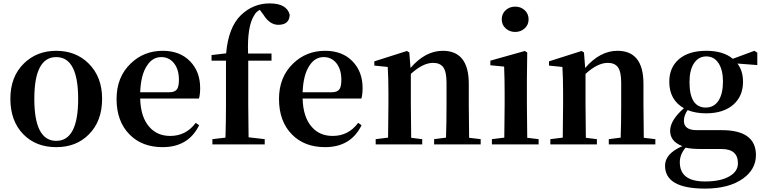

<svg xmlns="http://www.w3.org/2000/svg" viewBox="-20 -850 4497 1130"><path d="M118 -59Q41 -137 41 -269Q41 -399 121 -477Q197 -551 311 -551Q425 -551 500 -478Q581 -399 581 -269Q581 -137 503 -59Q429 16 311 16Q192 16 118 -59ZM440 -268Q440 -514 311 -514Q182 -514 182 -268Q182 -21 311 -21Q440 -21 440 -268Z M976 -307Q1009 -307 1022 -325Q1033 -341 1033 -381Q1033 -441 1004 -478Q975 -514 929 -514Q878 -514 846 -465Q809 -411 805 -307ZM805 -270Q808 -160 859 -103Q905 -50 982 -50Q1075 -50 1132 -127L1152 -113Q1089 16 937 16Q816 16 743 -58Q666 -135 666 -268Q666 -397 750 -477Q827 -551 938 -551Q1039 -551 1099 -489Q1158 -428 1158 -332Q1158 -294 1151 -270Z M1311 -536Q1324 -689 1398 -761Q1470 -830 1567 -830Q1668 -830 1685 -763Q1683 -704 1618 -704Q1567 -704 1530 -764L1509 -792Q1488 -781 1478 -763Q1434 -698 1440 -535H1578V-493H1441V-235Q1441 -170 1443 -42L1538 -31V0H1230V-31L1307 -40Q1310 -136 1310 -235V-493H1225V-526Z M1932 -307Q1965 -307 1978 -325Q1989 -341 1989 -381Q1989 -441 1960 -478Q1931 -514 1885 -514Q1834 -514 1802 -465Q1765 -411 1761 -307ZM1761 -270Q1764 -160 1815 -103Q1861 -50 1938 -50Q2031 -50 2088 -127L2108 -113Q2045 16 1893 16Q1772 16 1699 -58Q1622 -135 1622 -268Q1622 -397 1706 -477Q1783 -551 1894 -551Q1995 -551 2055 -489Q2114 -428 2114 -332Q2114 -294 2107 -270Z M2809 -31V0H2535V-31L2605 -40Q2608 -124 2608 -235V-363Q2608 -427 2589 -454Q2570 -480 2529 -480Q2469 -480 2398 -415V-235Q2398 -153 2400 -39L2465 -31V0H2191V-31L2264 -40Q2266 -154 2266 -235V-307Q2266 -392 2262 -456L2183 -464V-489L2375 -550L2389 -541L2396 -450Q2483 -551 2586 -551Q2739 -551 2739 -357V-235Q2739 -153 2741 -39Z M2956 -683Q2933 -704 2933 -736Q2933 -769 2956 -790Q2979 -811 3012 -811Q3045 -811 3068 -790Q3091 -769 3091 -736Q3091 -704 3068 -683Q3045 -662 3012 -662Q2979 -662 2956 -683ZM3150 -31V0H2875V-31L2948 -40Q2950 -154 2950 -235V-306Q2950 -383 2947 -458L2866 -466V-493L3069 -550L3083 -541L3081 -385V-235Q3081 -153 3083 -39Z M3837 -31V0H3563V-31L3633 -40Q3636 -124 3636 -235V-363Q3636 -427 3617 -454Q3598 -480 3557 -480Q3497 -480 3426 -415V-235Q3426 -153 3428 -39L3493 -31V0H3219V-31L3292 -40Q3294 -154 3294 -235V-307Q3294 -392 3290 -456L3211 -464V-489L3403 -550L3417 -541L3424 -450Q3511 -551 3614 -551Q3767 -551 3767 -357V-235Q3767 -153 3769 -39Z M4209 -258Q4235 -299 4235 -370Q4235 -438 4209 -478Q4183 -518 4137 -518Q4091 -518 4064 -477Q4038 -437 4038 -367Q4038 -217 4134 -217Q4182 -217 4209 -258ZM4111 27Q4048 27 4015 19Q3981 59 3981 105Q3981 218 4129 218Q4223 218 4274 187Q4323 159 4323 111Q4323 27 4227 27ZM4437 -467 4320 -476Q4353 -433 4353 -369Q4353 -285 4297 -235Q4238 -183 4135 -183Q4075 -183 4027 -202Q4005 -171 4005 -139Q4005 -84 4081 -84H4228Q4429 -84 4429 63Q4429 146 4353 201Q4270 260 4129 260Q3894 260 3894 125Q3894 54 3996 10Q3924 -17 3924 -80Q3924 -142 4005 -213Q3919 -262 3919 -369Q3919 -452 3975 -501Q4033 -551 4137 -551Q4237 -551 4293 -504L4420 -551L4437 -540Z"/></svg>

Font: Source Han Serif JP
Style: Bold
Weight: 700
Designer: Ryoko NISHIZUKA  (kana & ideographs); Frank Grießhammer (Latin, Greek & Cyrillic); Wenlong ZHANG  (bopomofo); Sandoll Co
Foundry: Adobe Systems Incorporated
Version: Version 1.000;PS 1;hotconv 16.6.53;makeotf.lib2.5.65590